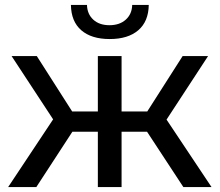

<svg xmlns="http://www.w3.org/2000/svg" viewBox="-20 -757 889 777"><path d="M267 -737H332Q333 -700 357.5 -677.5Q382 -655 423 -655Q464 -655 489 -677.5Q514 -700 515 -737H582Q581 -670 539.5 -634.5Q498 -599 424 -599Q350 -599 309 -634.5Q268 -670 267 -737ZM836 0H722L575 -224H472V0H376V-224H273L127 0H13L195 -274L27 -530H129L272 -306H376V-530H472V-306H576L719 -530H822L654 -273Z"/></svg>

Font: false
Style: Regular
Weight: 500
Designer: Julieta Ulanovsky
Foundry: Julieta Ulanovsky
Version: Version 7.222;hotconv 1.0.109;makeotfexe 2.5.65596